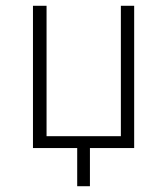

<svg xmlns="http://www.w3.org/2000/svg" viewBox="-20 -512 578 664"><path d="M247 132V0H94V-492H141V-41H398V-492H444V0H291V132Z"/></svg>

Font: Nunito Sans 7pt Condensed ExtraLight
Style: Regular
Weight: 250
Width: 3
Designer: Vernon Adams
Foundry: Vernon Adams
Version: Version 3.101;gftools[0.9.27]